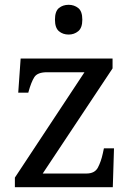

<svg xmlns="http://www.w3.org/2000/svg" viewBox="-20 -780 551 800"><path d="M42 0V-40L332 -479H176Q136 -479 123 -458.5Q110 -438 99 -398L98 -394H56L66 -536H449V-495L158 -57H340Q375 -57 388 -82Q401 -107 408 -139L413 -162H455L450 0ZM266 -636Q242 -636 225.5 -650Q209 -664 209 -698Q209 -733 225.5 -746.5Q242 -760 266 -760Q289 -760 306 -746.5Q323 -733 323 -698Q323 -664 306 -650Q289 -636 266 -636Z"/></svg>

Font: Noto Serif Tamil
Style: Regular
Weight: 400
Designer: Indian Type Foundry, Tom Grace, and the Monotype Design Team
Foundry: Monotype Imaging Inc.
Version: Version 2.003